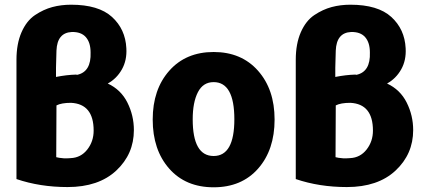

<svg xmlns="http://www.w3.org/2000/svg" viewBox="-20 -774 1816 816"><path d="M517 -569Q520 -518 498 -479Q476 -440 438 -419Q494 -393 521.5 -338Q549 -283 549 -221Q549 -119 474 -49Q399 21 267 21Q150 21 50 -13V-520Q50 -588 71.5 -637Q93 -686 129 -710Q165 -734 202.5 -744Q240 -754 282 -754Q399 -754 456 -702Q513 -650 517 -569ZM378 -219Q378 -332 282 -337Q241 -337 220 -326Q220 -289 219.5 -215.5Q219 -142 219 -106Q228 -103 253 -101Q272 -101 281 -102Q324 -104 351 -138.5Q378 -173 378 -219ZM218 -447Q264 -456 303 -457Q304 -457 305.5 -456.5Q307 -456 308 -456Q368 -469 365 -551Q365 -593 345 -616Q325 -639 285 -638Q223 -635 220 -559Q220 -547 219 -523Q218 -499 218 -486Z M1147 -266Q1147 -137 1077 -57.5Q1007 22 888 22Q769 22 699 -57.5Q629 -137 629 -266Q629 -394 699.5 -473.5Q770 -553 888 -553Q1006 -553 1076.5 -473.5Q1147 -394 1147 -266ZM976 -267Q976 -425 888 -425Q843 -425 821 -382Q799 -339 799 -267Q799 -111 888 -111Q976 -111 976 -267Z M1704 -569Q1707 -518 1685 -479Q1663 -440 1625 -419Q1681 -393 1708.5 -338Q1736 -283 1736 -221Q1736 -119 1661 -49Q1586 21 1454 21Q1337 21 1237 -13V-520Q1237 -588 1258.5 -637Q1280 -686 1316 -710Q1352 -734 1389.5 -744Q1427 -754 1469 -754Q1586 -754 1643 -702Q1700 -650 1704 -569ZM1565 -219Q1565 -332 1469 -337Q1428 -337 1407 -326Q1407 -289 1406.5 -215.5Q1406 -142 1406 -106Q1415 -103 1440 -101Q1459 -101 1468 -102Q1511 -104 1538 -138.5Q1565 -173 1565 -219ZM1405 -447Q1451 -456 1490 -457Q1491 -457 1492.5 -456.5Q1494 -456 1495 -456Q1555 -469 1552 -551Q1552 -593 1532 -616Q1512 -639 1472 -638Q1410 -635 1407 -559Q1407 -547 1406 -523Q1405 -499 1405 -486Z"/></svg>

Font: Repo
Style: ExtraBold
Weight: 800
Designer: Stefan Peev
Foundry: Context Ltd
Version: Version 001.000